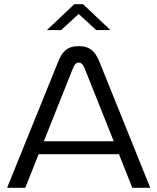

<svg xmlns="http://www.w3.org/2000/svg" viewBox="-20 -900 754 920"><path d="M259 -605 14 0H101L165 -161H550L614 0H700L456 -605C437 -651 413 -679 357 -679C302 -679 277 -651 259 -605ZM190 -223 328 -569C338 -594 346 -600 357 -600C368 -600 377 -594 387 -569L525 -223ZM205 -756H273L357 -833L441 -756H509L378 -880H336Z"/></svg>

Font: LT Wave Light
Style: Regular
Weight: 300
Designer: Daniel Lyons
Version: Version 2.5 (Glyphs App)